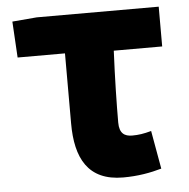

<svg xmlns="http://www.w3.org/2000/svg" viewBox="-48 -617 720 731"><g transform="rotate(-5 312.0 -251.0)"><path d="M33 -423H214V-155C214 -23 259 67 394 67C451 67 499 58 541 46L515 -100C486 -92 466 -89 442 -89C413 -89 393 -101 393 -143C393 -211 395 -313 400 -417H585V-569H119L25 -561Z"/></g></svg>

Font: GenEiGothic-pro-Heavy
Style: Bold
Weight: 900
Designer: Ryoko NISHIZUKA (kana & ideographs); Paul D. Hunt (Latin, Greek & Cyrillic); Wenlong ZHANG (bopomofo); Sandoll Communica
Foundry: Adobe Systems Incorporated; o_tamon
Version: Version 1.000.140830